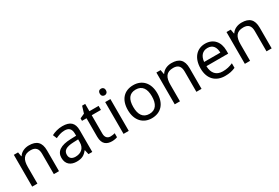

<svg xmlns="http://www.w3.org/2000/svg" viewBox="67 -1765 4068 2803"><g transform="rotate(-30 2101.5 -363.5)"><path d="M343 -546C275 -546 209 -519 174 -463H169L156 -536H85V0H173V-278C173 -403 211 -472 330 -472C412 -472 450 -429 450 -343V0H537V-349C537 -487 471 -546 343 -546Z M906 -545C836 -545 770 -524 723 -499L750 -433C794 -454 845 -474 901 -474C971 -474 1012 -444 1012 -355V-323L921 -320C746 -315 664 -256 664 -149C664 -40 736 10 833 10C923 10 966 -17 1013 -76H1017L1034 0H1098V-365C1098 -490 1036 -545 906 -545ZM932 -259 1011 -262V-214C1011 -110 943 -61 853 -61C795 -61 755 -88 755 -148C755 -216 798 -254 932 -259Z M1443 -62C1394 -62 1359 -93 1359 -158V-468H1514V-536H1359V-659H1307L1272 -545L1195 -510V-468H1271V-156C1271 -26 1344 10 1428 10C1460 10 1499 3 1518 -6V-73C1501 -67 1469 -62 1443 -62Z M1670 -737C1641 -737 1618 -720 1618 -681C1618 -643 1641 -625 1670 -625C1697 -625 1721 -643 1721 -681C1721 -720 1697 -737 1670 -737ZM1713 -536H1625V0H1713Z M2349 -269C2349 -446 2247 -546 2102 -546C1948 -546 1853 -446 1853 -269C1853 -91 1957 10 2099 10C2252 10 2349 -91 2349 -269ZM1944 -269C1944 -396 1991 -472 2100 -472C2209 -472 2258 -396 2258 -269C2258 -142 2209 -63 2101 -63C1992 -63 1944 -142 1944 -269Z M2746 -546C2678 -546 2612 -519 2577 -463H2572L2559 -536H2488V0H2576V-278C2576 -403 2614 -472 2733 -472C2815 -472 2853 -429 2853 -343V0H2940V-349C2940 -487 2874 -546 2746 -546Z M3313 -546C3171 -546 3076 -440 3076 -264C3076 -85 3181 10 3334 10C3407 10 3455 -1 3510 -25V-102C3454 -78 3406 -65 3338 -65C3231 -65 3170 -130 3167 -251H3534V-304C3534 -450 3450 -546 3313 -546ZM3312 -474C3401 -474 3441 -412 3442 -321H3169C3178 -417 3228 -474 3312 -474Z M3928 -546C3860 -546 3794 -519 3759 -463H3754L3741 -536H3670V0H3758V-278C3758 -403 3796 -472 3915 -472C3997 -472 4035 -429 4035 -343V0H4122V-349C4122 -487 4056 -546 3928 -546Z"/></g></svg>

Font: Noto Sans Runic
Style: Regular
Weight: 400
Designer: Monotype Design Team
Foundry: Monotype Imaging Inc.
Version: Version 2.002